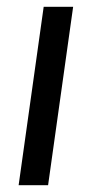

<svg xmlns="http://www.w3.org/2000/svg" viewBox="-20 -547 271 567"><path d="M122 0H35L109 -527H196Z"/></svg>

Font: Fira Sans Compressed
Style: Italic
Weight: 400
Width: 1
Italic angle: -8°
Designer: bBox Type GmbH & Carrois Corporate GbR & Edenspiekermann AG
Foundry: bBox Type GmbH & Carrois Corporate GbR & Edenspiekermann AG
Version: Version 4.301